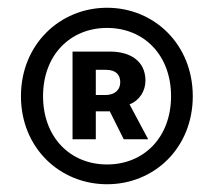

<svg xmlns="http://www.w3.org/2000/svg" viewBox="-20 -831 553 495"><path d="M256 -356C378 -356 477 -450 477 -583C477 -716 378 -811 256 -811C134 -811 34 -716 34 -583C34 -450 134 -356 256 -356ZM256 -407C161 -407 91 -477 91 -583C91 -689 161 -759 256 -759C351 -759 421 -689 421 -583C421 -477 351 -407 256 -407ZM167 -472H227V-544H263L299 -472H362L314 -562C340 -572 355 -597 355 -623C355 -675 314 -698 264 -698H167ZM227 -586V-651H253C279 -651 290 -638 290 -619C290 -600 277 -586 251 -586Z"/></svg>

Font: Noto Sans Mono CJK SC
Style: Bold
Weight: 700
Designer: Ryoko NISHIZUKA 西塚涼子 (kana, bopomofo & ideographs); Paul D. Hunt (Latin, Greek & Cyrillic); Sandoll Communications 산돌커뮤니
Foundry: Adobe
Version: Version 2.004;hotconv 1.0.118;makeotfexe 2.5.65603